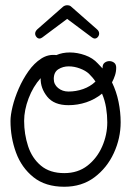

<svg xmlns="http://www.w3.org/2000/svg" viewBox="-20 -692 514 732"><path d="M225 20Q153 20 107.5 -16.5Q62 -53 41 -110.5Q20 -168 20 -231Q20 -253 28 -286Q36 -319 51.5 -354.5Q67 -390 88.5 -420.5Q110 -451 137 -468.5Q164 -486 195 -482Q218 -492 246 -492Q275 -492 304.5 -481.5Q334 -471 353 -450L371 -431V-434Q371 -447 379 -453Q387 -459 397 -459Q407 -459 415 -453Q423 -447 423 -434Q423 -419 418.5 -405Q414 -391 407 -378Q424 -343 432 -303.5Q440 -264 440 -226Q440 -165 414 -108.5Q388 -52 340 -16Q292 20 225 20ZM241 -343Q270 -343 297 -352.5Q324 -362 344 -381Q339 -389 332.5 -396.5Q326 -404 319 -411Q306 -423 284.5 -431Q263 -439 242 -439Q220 -439 202.5 -428Q185 -417 185 -391Q185 -370 201.5 -356.5Q218 -343 241 -343ZM225 -32Q277 -32 313.5 -60.5Q350 -89 369.5 -133.5Q389 -178 389 -226Q389 -253 384.5 -281Q380 -309 369 -335Q342 -313 309 -302Q276 -291 241 -291Q186 -291 160 -323.5Q134 -356 135 -394Q106 -362 89 -317Q72 -272 72 -231Q72 -181 87 -135Q102 -89 136 -60.5Q170 -32 225 -32ZM131 -545Q124 -545 119 -551Q114 -557 114 -564Q114 -572 122 -580L221 -667Q228 -672 236 -672Q246 -672 251 -667L350 -580Q358 -573 358 -564Q358 -557 353 -551Q348 -545 341 -545Q337 -545 331 -549L236 -620L141 -549Q135 -545 131 -545Z"/></svg>

Font: Twinkle Star
Style: Regular
Weight: 400
Designer: Robert E. Leuschke
Foundry: Robert E. Leuschke
Version: Version 2.010; ttfautohint (v1.8.3)